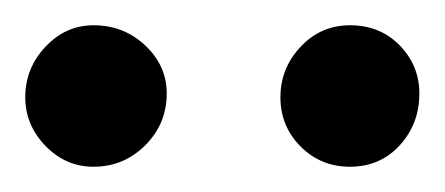

<svg xmlns="http://www.w3.org/2000/svg" viewBox="-20 -710 352 152"><path d="M54 -578Q32 -578 16 -594.5Q0 -611 0 -633Q0 -656 16 -673Q32 -690 54 -690Q78 -690 95 -674Q112 -658 112 -636Q112 -612 95 -595Q78 -578 54 -578ZM257 -578Q234 -578 218 -594Q202 -610 202 -633Q202 -656 218 -673Q234 -690 257 -690Q281 -690 296.5 -674Q312 -658 312 -636Q312 -612 296.5 -595Q281 -578 257 -578Z"/></svg>

Font: HK Venetian
Style: Regular
Weight: 400
Designer: Alfredo Marco Pradil
Foundry: Alfredo Marco Pradil
Version: Version 1.000;PS 001.000;hotconv 1.0.88;makeotf.lib2.5.64775